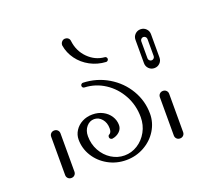

<svg xmlns="http://www.w3.org/2000/svg" viewBox="-135 -1005 1271 1162"><g transform="rotate(-20 500.0 -424.0)"><path d="M260 -230Q260 -261 277 -287.5Q294 -314 323.5 -329.5Q353 -345 390 -345Q427 -345 456.5 -329.5Q486 -314 503 -287.5Q520 -261 520 -230Q520 -205 501 -187.5Q482 -170 455 -166H453Q447 -166 442 -170.5Q437 -175 437 -181Q437 -193 445 -196Q460 -204 460 -230Q460 -267 439.5 -291Q419 -315 390 -315Q361 -315 340.5 -291Q320 -267 320 -230Q320 -179 343.5 -136.5Q367 -94 406 -69.5Q445 -45 490 -45Q535 -45 574 -69.5Q613 -94 636.5 -136.5Q660 -179 660 -230Q660 -307 625 -371Q590 -435 531 -473.5Q472 -512 402 -515Q396 -515 391.5 -519Q387 -523 387 -530Q387 -536 391.5 -540.5Q396 -545 402 -545Q490 -542 563 -498.5Q636 -455 678 -384Q720 -313 720 -230Q720 -173 689.5 -123.5Q659 -74 606 -44.5Q553 -15 490 -15Q427 -15 374 -44.5Q321 -74 290.5 -123.5Q260 -173 260 -230ZM110 -57V-303Q110 -316 118.5 -324.5Q127 -333 140 -333Q153 -333 161.5 -324.5Q170 -316 170 -303V-57Q170 -44 161.5 -35.5Q153 -27 140 -27Q127 -27 118.5 -35.5Q110 -44 110 -57ZM810 -57V-303Q810 -316 818.5 -324.5Q827 -333 840 -333Q853 -333 861.5 -324.5Q870 -316 870 -303V-57Q870 -44 861.5 -35.5Q853 -27 840 -27Q827 -27 818.5 -35.5Q810 -44 810 -57ZM362 -799V-802Q362 -814 370.5 -823.5Q379 -833 392 -833Q403 -833 411.5 -826Q420 -819 421 -807Q429 -740 474 -695Q519 -650 579 -645Q585 -645 589 -640.5Q593 -636 593 -630Q593 -624 588.5 -619.5Q584 -615 578 -615Q523 -618 476.5 -643Q430 -668 400 -709Q370 -750 362 -799ZM790 -530V-680Q790 -701 804.5 -715.5Q819 -730 840 -730Q861 -730 875.5 -715.5Q890 -701 890 -680V-530Q890 -509 875.5 -494.5Q861 -480 840 -480Q819 -480 804.5 -494.5Q790 -509 790 -530ZM860 -550V-660Q860 -668 854 -674Q848 -680 840 -680Q832 -680 826 -674Q820 -668 820 -660V-550Q820 -542 826 -536Q832 -530 840 -530Q848 -530 854 -536Q860 -542 860 -550Z"/></g></svg>

Font: GL-CurulMinamoto Light
Style: Regular
Weight: 300
Designer: Eunice (kana); Ryoko NISHIZUKA 西塚涼子 (ideographs); Frank Grießhammer (Latin, Greek & Cyrillic); Wenlong ZHANG
Foundry: Gutenberg Labo; Adobe
Version: Version 1.002